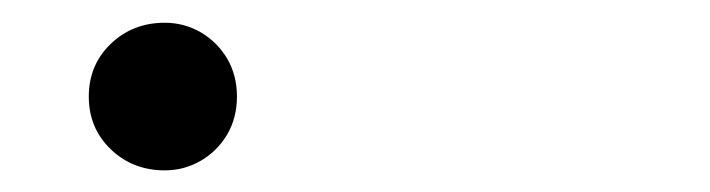

<svg xmlns="http://www.w3.org/2000/svg" viewBox="-20 -402 640 173"><path d="M60 -315Q60 -343.5 79.8 -362.5Q99.5 -381.5 128.5 -381.5Q146 -381.5 161 -372.8Q176 -364 184.8 -349Q193.5 -334 193.5 -315Q193.5 -296 184.8 -281Q176 -266 161 -257.2Q146 -248.5 128.5 -248.5Q99.5 -248.5 79.8 -267.5Q60 -286.5 60 -315Z"/></svg>

Font: Manrope KiralyPet SmBd KiralyPet
Style: Regular
Weight: 600
Designer: Mikhail Sharanda
Foundry: Mikhail Sharanda
Version: Version 4.502